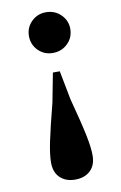

<svg xmlns="http://www.w3.org/2000/svg" viewBox="-88 -613 555 878"><g transform="rotate(-10 190.0 -174.5)"><path d="M189 -563Q230 -563 258 -535.5Q286 -508 286 -469Q286 -429 258 -401.5Q230 -374 189 -374Q149 -374 121.5 -401.5Q94 -429 94 -469Q94 -508 121.5 -535.5Q149 -563 189 -563ZM189 214Q146 214 119.5 189Q93 164 93 118Q93 82 105.5 21.5Q118 -39 147 -151L173 -286H205L231 -151Q261 -39 273.5 21.5Q286 82 286 118Q286 164 259.5 189Q233 214 189 214Z"/></g></svg>

Font: Noto Serif TC ExtraLight Black
Style: Regular
Weight: 900
Version: Version 2.003-H1;hotconv 1.1.1;makeotfexe 2.6.0